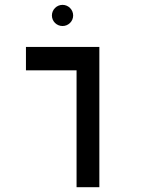

<svg xmlns="http://www.w3.org/2000/svg" viewBox="-20 -782 626 802"><path d="M299.8 0H395V-585.9H88.4V-488.3H299.8ZM241.2 -673.3C265.6 -673.3 285.6 -692.9 285.6 -717.3C285.6 -741.7 265.6 -761.7 241.2 -761.7C216.8 -761.7 196.8 -741.7 196.8 -717.3C196.8 -692.9 216.8 -673.3 241.2 -673.3Z"/></svg>

Font: Cascadia Code PL
Style: Regular
Weight: 400
Monospace: yes
Designer: Aaron Bell
Foundry: Saja Typeworks
Version: Version 2404.023